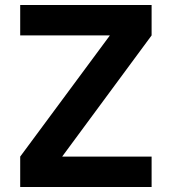

<svg xmlns="http://www.w3.org/2000/svg" viewBox="-20 -750 689 770"><path d="M61 0V-122L420 -607V-608H61V-730H588V-608L230 -123V-122H588V0Z"/></svg>

Font: M PLUS 1 Thin
Style: Bold
Weight: 700
Version: Version 1.001